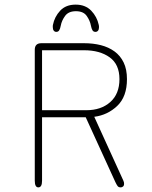

<svg xmlns="http://www.w3.org/2000/svg" viewBox="-20 -806 659 831"><path d="M162 -588.5V-329H353.5Q417.5 -329 457.2 -364.2Q497 -399.5 497 -463.5Q497 -527.5 454.5 -558Q412 -588.5 344 -588.5ZM130.5 -24V-590.5Q130.5 -619 159 -619H344Q383 -619 416.5 -610.5Q450 -602 475.5 -583.5Q501 -565 515.2 -535.5Q529.5 -506 529.5 -463.5Q529.5 -388 487.8 -348Q446 -308 388 -300.5L514 -24Q516 -20 516.5 -16.8Q517 -13.5 517 -10.5Q517 -2.5 512.5 1.2Q508 5 502.5 5Q493.5 5 489.2 -0.5Q485 -6 479.5 -17.5L351 -298.5H162V-24Q162 5 146 5Q130.5 5 130.5 -24ZM393 -668Q384.5 -668 380.2 -675Q376 -682 373.5 -695Q369.5 -717 355.2 -737.2Q341 -757.5 308.5 -757.5Q276.5 -757.5 261.8 -737.2Q247 -717 243 -695Q240.5 -681.5 236.2 -674.8Q232 -668 223.5 -668Q217 -668 212.8 -673.2Q208.5 -678.5 208.5 -688.5Q208.5 -691 208.5 -693.5Q208.5 -696 209 -698Q216 -733.5 240.5 -759.8Q265 -786 307.5 -786Q349.5 -786 374.8 -759.8Q400 -733.5 407.5 -698Q408 -696 408.2 -693.5Q408.5 -691 408.5 -688.5Q408.5 -678.5 404.2 -673.2Q400 -668 393 -668Z"/></svg>

Font: Sono Monospace ExtraLight
Style: Regular
Weight: 250
Version: Version 2.112